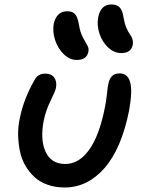

<svg xmlns="http://www.w3.org/2000/svg" viewBox="-20 -828 637 858"><path d="M522 -590.8Q490.2 -590.8 463.4 -615.7Q436.5 -640.6 424.3 -678.2Q412.1 -715.8 418.9 -751Q430.2 -808.1 478 -808.1Q501.5 -808.1 514.4 -795.4Q527.3 -782.7 532.2 -749Q536.1 -724.6 544.4 -704.8Q552.7 -685.1 560.1 -675.5Q567.4 -666 571.5 -653.8Q575.7 -641.6 573.2 -627.9Q566.4 -590.8 522 -590.8ZM323.2 -560.1Q292 -560.1 265.4 -585.4Q238.8 -610.8 226.3 -648.9Q213.9 -687 220.2 -722.2Q233.4 -777.8 280.8 -777.8Q303.7 -777.8 315.4 -764.9Q327.1 -752 333 -716.8Q337.9 -684.6 350.3 -661.1Q362.8 -637.7 370.4 -624.8Q377.9 -611.8 375 -597.2Q368.2 -560.1 323.2 -560.1ZM269 9.8Q227.5 9.8 192.9 -2.4Q158.2 -14.6 134.5 -36.4Q110.8 -58.1 93.5 -87.6Q76.2 -117.2 69.1 -151.9Q62 -186.5 61 -224.4Q60.1 -262.2 68.8 -300.8Q86.4 -387.7 134.8 -471.2Q148.9 -499 182.1 -499Q209.5 -499 222.4 -481.2Q235.4 -463.4 230 -435.1Q227.5 -420.9 206.5 -378.7Q185.5 -336.4 175.8 -291Q158.7 -204.6 183.6 -149.9Q208.5 -95.2 272 -95.2Q332.5 -95.2 378.2 -158.4Q423.8 -221.7 448.2 -345.2Q454.6 -375 457.8 -406.5Q460.9 -438 463.9 -452.1Q468.8 -476.1 480.5 -488Q492.2 -500 515.1 -500Q549.8 -500 561.3 -461.9Q572.8 -423.8 557.1 -335Q522.9 -163.6 447 -76.9Q371.1 9.8 269 9.8Z"/></svg>

Font: Shantell Sans Normal
Style: Italic
Weight: 500
Italic angle: -11.31°
Designer: Stephen Nixon, Anya Danilova, Shantell Martin
Foundry: Arrow Type
Version: Version 1.006;[559af2be0]